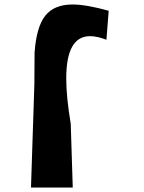

<svg xmlns="http://www.w3.org/2000/svg" viewBox="-20 -838 640 855"><path d="M118 -3 133 -461 134 -604Q142 -718 181.5 -768Q221 -818 303 -818Q364 -818 464 -790L454 -661Q412 -677 381 -677Q275 -677 275 -489Q275 -406 295 -287L304 -3Z"/></svg>

Font: OpenDyslexic
Style: Bold
Weight: 800
Designer: Abbie Gonzalez
Version: Version 0.920;hotconv 1.0.109;makeotfexe 2.5.65596